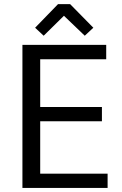

<svg xmlns="http://www.w3.org/2000/svg" viewBox="-20 -920 596 940"><path d="M264.2 -899.9H323.2L437 -784.2L395 -745.1L293 -842.8L193.8 -745.1L151.9 -784.2ZM89.8 0V-700.2H500V-629.9H176.8V-396H479V-326.2H176.8V-69.8H506.8V0Z"/></svg>

Font: Post Grotesk Regular
Style: Regular
Weight: 500
Version: 0.900; ttfautohint (v0.96) -l 8 -r 50 -G 200 -x 14 -w "gGD" 